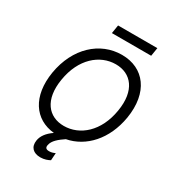

<svg xmlns="http://www.w3.org/2000/svg" viewBox="-257 -1051 1275 1407"><g transform="rotate(30 380.5 -348.0)"><path d="M715.9 -358C754.3 -590.9 640.6 -737.2 453.1 -737.2C268.5 -737.2 113.6 -596.6 75.3 -369.3C39.4 -150.6 137.4 -8.2 305.8 8.2C254.6 43 229 81.3 223 119.3C213.1 180.4 250 213.1 308.2 213.1C342.3 213.1 370.7 201.7 387.8 191.8L392 129.3C380.7 134.9 363.6 142 342.3 142C313.9 142 306.8 129.3 311.1 108C317.8 67.1 360.1 34.1 404.8 3.9C558.6 -25.6 682.2 -158.4 715.9 -358ZM159.1 -358C190.3 -549.7 313.9 -654.8 448.9 -654.8C578.1 -654.8 663.4 -555.4 632.1 -369.3C600.9 -177.6 477.3 -72.4 342.3 -72.4C213.1 -72.4 127.8 -171.9 159.1 -358ZM308.2 -838.1H640.6L652 -909.1H319.6Z"/></g></svg>

Font: Margiela Sans
Style: Italic
Weight: 400
Italic angle: -9.39999°
Designer: Stefan Endress, Andreas Faust
Version: Version 1.100;FEAKit 1.0